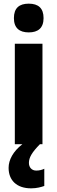

<svg xmlns="http://www.w3.org/2000/svg" viewBox="-20 -788 314 1049"><path d="M137 -768C85 -768 56 -744 56 -689C56 -635 86 -611 137 -611C188 -611 218 -635 218 -689C218 -743 190 -768 137 -768ZM138 102C138 72 155 44 198 0H212V-549H61V0H102C52 39 27 85 27 129C27 197 71 241 150 241C181 241 205 234 222 228V134C212 139 197 144 178 144C154 144 138 127 138 102Z"/></svg>

Font: Noto Sans Gujarati Condensed ExtraBold
Style: Regular
Weight: 800
Width: 3
Designer: Jelle Bosma - Monotype Design Team, Universal Thirst
Foundry: Monotype Imaging Inc.
Version: Version 2.106